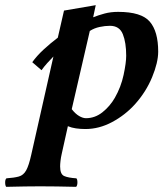

<svg xmlns="http://www.w3.org/2000/svg" viewBox="-59 -490 633 744"><path d="M62 110 148 -271Q137 -260 124 -245.5Q111 -231 102 -218L66 -249Q84 -274 110 -298Q136 -322 165 -344L189 -449L312 -470L302 -423Q322 -431 346 -437.5Q370 -444 399 -444Q489 -444 521.5 -406Q554 -368 554 -290Q554 -248 530.5 -191Q507 -134 464 -86Q426 -44 375.5 -17Q325 10 272 10Q253 10 235.5 7.5Q218 5 204 -1L180 107Q177 120 175.5 133Q174 146 174 155Q174 185 189.5 192Q205 199 237 201Q241 205 241 217Q241 229 236 234Q199 233 161.5 232.5Q124 232 96 232Q73 232 37.5 232.5Q2 233 -35 234Q-39 229 -39 217Q-39 205 -34 201Q-4 199 14 194Q32 189 42.5 170Q53 151 62 110ZM430 -274Q430 -325 417 -357.5Q404 -390 367 -390Q348 -390 327 -385.5Q306 -381 289 -370L219 -67Q233 -49 247.5 -40.5Q262 -32 274 -32Q309 -32 338 -55Q367 -78 386 -111Q410 -153 420 -200Q430 -247 430 -274Z"/></svg>

Font: Libertinus Serif Semibold Italic
Style: Regular
Weight: 600
Italic angle: -11.5°
Designer: Philipp H. Poll, Khaled Hosny
Foundry: Caleb Maclennan
Version: Version 7.051;RELEASE